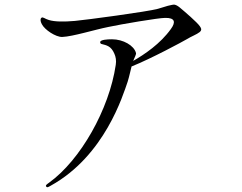

<svg xmlns="http://www.w3.org/2000/svg" viewBox="-20 -774 1040 826"><path d="M248 -615C294 -617 386 -646 446 -658C502 -670 662 -697 690 -697C733 -698 737 -679 715 -649C670 -586 602 -540 553 -512C559 -527 567 -541 565 -546C557 -578 510 -605 462 -605C440 -605 414 -603 411 -594C410 -591 413 -585 416 -585C439 -579 458 -576 472 -543C478 -530 481 -513 478 -495C450 -304 326 -85 191 12C183 18 174 23 179 29C183 34 187 31 198 25C431 -104 509 -365 529 -422C537 -448 540 -465 546 -488C633 -523 766 -595 783 -605C802 -617 827 -626 839 -636C851 -646 844 -655 839 -662C828 -678 777 -722 753 -742C743 -750 738 -752 731 -754C724 -755 713 -751 702 -749C691 -746 672 -740 659 -736C616 -724 348 -688 302 -684C256 -680 216 -680 190 -688C173 -693 165 -702 159 -698C155 -696 151 -687 160 -670C172 -646 220 -614 248 -615Z"/></svg>

Font: Shippori Mincho
Style: Regular
Weight: 400
Designer: Bonji Tadano  Ryoko NISHIZUKA  (kana & ideographs); Frank Grießhammer (Latin, Greek & Cyrillic); Wenlong ZHANG  (bopomof
Foundry: Adobe Systems Incorporated
Version: Version 1.003;PS 1.001;hotconv 16.6.54;makeotf.lib2.5.65590